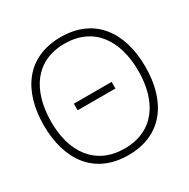

<svg xmlns="http://www.w3.org/2000/svg" viewBox="-168 -889 1041 1057"><g transform="rotate(-30 353.0 -360.0)"><path d="M353 15C568 15 676 -140 676 -360C676 -580 568 -735 353 -735C138 -735 30 -580 30 -360C30 -140 138 15 353 15ZM353 -27C168 -27 73 -165 75 -360C77 -555 168 -693 353 -693C538 -693 631 -555 631 -360C631 -165 538 -27 353 -27ZM233 -339H473V-381H233Z"/></g></svg>

Font: Hauora ExtraLight
Style: Regular
Weight: 200
Designer: Mikhail Sharanda
Foundry: WCYS & Co.
Version: Version 1.010